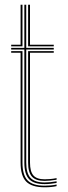

<svg xmlns="http://www.w3.org/2000/svg" viewBox="-20 -790 288 816"><path d="M169.5 -7.5Q123.5 -7.5 103.5 -28.8Q83.5 -50 83.5 -99V-579.5H27.5V-586.5H83.5V-770H91.5V-586.5H208.5V-579.5H91.5V-99Q91.5 -53.8 109.6 -34.1Q127.8 -14.5 169.5 -14.5Q181.5 -14.5 194.2 -15.8Q207 -17 220.5 -19.5V-12.5Q208.8 -10.2 195.5 -8.9Q182.2 -7.5 169.5 -7.5ZM169.5 6Q115 6 91.2 -18.4Q67.5 -42.8 67.5 -99V-566H27.5V-572.8H75.5V-99Q75.5 -46.2 97.2 -23.5Q119 -0.8 169.5 -0.8Q182 -0.8 195.6 -2Q209.2 -3.2 220.5 -5.8V1Q200 6 169.5 6ZM169.5 -21.2Q132 -21.2 115.8 -39.4Q99.5 -57.5 99.5 -99V-572.8H208.5V-566H107.5V-99Q107.5 -61 121.9 -44.5Q136.2 -28 169.5 -28Q177.5 -28 191 -28.9Q204.5 -29.8 220.5 -33V-26.2Q206 -23.8 192.9 -22.5Q179.8 -21.2 169.5 -21.2ZM27.5 -593.2V-600H67.5V-770H75.5V-593.2ZM99.5 -593.2V-770H107.5V-600H208.5V-593.2Z"/></svg>

Font: Big Shoulders Inline Text SC Thin
Style: Regular
Weight: 100
Designer: Patric King
Foundry: XO Type Co
Version: Version 2.002